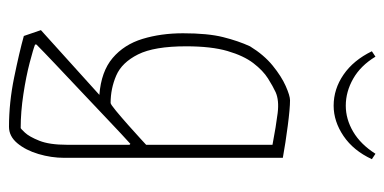

<svg xmlns="http://www.w3.org/2000/svg" viewBox="-234 -446 855 427"><g transform="rotate(90 193.5 -232.5)"><path d="M262 175Q208 175 152 163.5Q96 152 60 142L47 104L191 -26Q139 -30 109 -55.5Q79 -81 66.5 -122Q54 -163 54 -212Q54 -267 62.5 -301Q71 -335 83 -361Q102 -392 126 -411.5Q150 -431 171.5 -440.5Q193 -450 203 -450Q221 -450 259.5 -445Q298 -440 331 -434V52Q331 81 322.5 109.5Q314 138 298.5 156.5Q283 175 262 175ZM209 -51Q212 -51 226.5 -63Q241 -75 258.5 -90.5Q276 -106 289 -118Q302 -130 302 -130V-411Q260 -419 231.5 -422.5Q203 -426 185 -418Q172 -412 154.5 -401Q137 -390 120.5 -368.5Q104 -347 93.5 -311Q83 -275 83 -219Q83 -148 101 -112Q119 -76 148 -63.5Q177 -51 209 -51ZM265 149Q266 149 275 139.5Q284 130 293 107.5Q302 85 302 46V-93L300 -95Q280 -77 249 -47.5Q218 -18 184 14Q150 46 121.5 73Q93 100 79 114V117Q89 121 119.5 129Q150 137 189.5 143Q229 149 265 149ZM215 -547Q178 -547 146 -569Q114 -591 94 -632L106 -640Q126 -607 155 -590.5Q184 -574 215 -574Q245 -574 273 -590.5Q301 -607 322 -640L334 -632Q315 -591 282.5 -569Q250 -547 215 -547Z"/></g></svg>

Font: Grenze Gotisch Thin
Style: Regular
Weight: 100
Designer: Renata Polastri
Foundry: Omnibus-Type
Version: Version 1.001